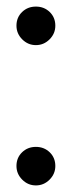

<svg xmlns="http://www.w3.org/2000/svg" viewBox="-20 -548 218 583"><path d="M89 -411Q65 -411 47.5 -428.5Q30 -446 30 -470Q30 -495 47 -511.5Q64 -528 89 -528Q114 -528 131 -511.5Q148 -495 148 -470Q148 -446 130.5 -428.5Q113 -411 89 -411ZM89 15Q65 15 47.5 -2.5Q30 -20 30 -44Q30 -69 47 -85.5Q64 -102 89 -102Q114 -102 131 -85.5Q148 -69 148 -44Q148 -20 130.5 -2.5Q113 15 89 15Z"/></svg>

Font: Hanken
Style: Book
Weight: 400
Designer: Alfredo Marco Pradil
Foundry: Hanken Design Co.
Version: Version 2.06 2014